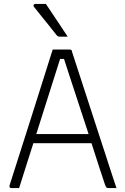

<svg xmlns="http://www.w3.org/2000/svg" viewBox="-20 -964 640 984"><path d="M78 0H40Q31 0 29.5 -4.5Q28 -9 29 -14Q85 -188 140 -362Q195 -536 250 -710H338Q349 -710 349 -699Q401 -539 453 -379.5Q505 -220 557 -60Q562 -45 567 -30Q572 -15 577 0H537Q528 0 525 -4Q522 -8 518 -18Q505 -57 487 -112Q469 -167 449 -230H151Q132 -171 113.5 -112.5Q95 -54 78 0ZM288 -662Q265 -590 233 -488.5Q201 -387 166 -277H434Q411 -347 388 -417.5Q365 -488 344 -551.5Q323 -615 308 -662ZM215 -944Q246 -897 272 -859Q298 -821 327 -776H287Q276 -776 270 -784Q243 -819 226 -839.5Q209 -860 193.5 -879.5Q178 -899 154 -929Q150 -934 152.5 -939Q155 -944 161 -944Z"/></svg>

Font: Recursive Mn Lnr St Lt
Style: Regular
Weight: 300
Monospace: yes
Version: Version 1.079;hotconv 1.0.112;makeotfexe 2.5.65598; ttfautoh